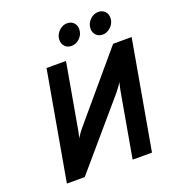

<svg xmlns="http://www.w3.org/2000/svg" viewBox="-159 -1037 1062 1163"><g transform="rotate(-20 372.0 -456.0)"><path d="M72.1 0 195.7 -700H321.1L247.9 -285Q246.4 -276.3 242.9 -259.9Q239.5 -243.4 235.3 -231.6Q243.5 -244.9 255.4 -261.2Q267.3 -277.5 273.9 -285.2L624.9 -700H744.3L620.7 0H495.9L568.9 -414.2Q571.6 -428.1 574.7 -442Q577.8 -455.9 581.3 -469Q573.8 -456.2 561.2 -439.4Q548.7 -422.6 541.5 -413.8L187.1 0ZM585.7 -773.8Q559 -773.8 543.2 -790.6Q527.5 -807.5 527.5 -831.4Q527.5 -864.7 551.4 -888.5Q575.2 -912.2 605.1 -912.2Q631.8 -912.2 647.6 -895.6Q663.5 -879 663.5 -854.6Q663.5 -832.2 652.2 -814Q640.9 -795.7 623 -784.8Q605.1 -773.8 585.7 -773.8ZM384.7 -773.8Q358.6 -773.8 342.8 -790.6Q326.9 -807.5 326.9 -831.4Q326.9 -853.8 338.2 -872Q349.5 -890.3 367.1 -901.2Q384.7 -912.2 403.5 -912.2Q431.2 -912.2 446.9 -895.6Q462.5 -879 462.5 -854.6Q462.5 -821 438.6 -797.4Q414.7 -773.8 384.7 -773.8Z"/></g></svg>

Font: Overpass
Style: Italic
Weight: 400
Italic angle: -10°
Designer: Delve Withrington, Dave Bailey, Thomas Jockin
Foundry: Delve Fonts LLC
Version: Version 4.000